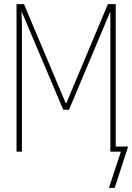

<svg xmlns="http://www.w3.org/2000/svg" viewBox="-20 -734 640 929"><path d="M60 0V-714H96L298 -235H301L502 -714H540V-25H600L535 175H507L565 0H514V-674H512L314 -203H286L86 -675H84Q86 -641 86 -624.5Q86 -608 86 -586V0Z"/></svg>

Font: Noto Sans Mono Thin
Style: Regular
Weight: 100
Designer: Monotype Design Team
Foundry: Monotype Imaging Inc.
Version: Version 2.014